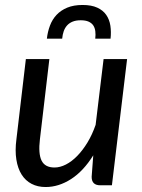

<svg xmlns="http://www.w3.org/2000/svg" viewBox="-20 -745 572 772"><path d="M40 0ZM178.5 -507.5 140.5 -185Q133.5 -127 147.2 -99.2Q161 -71.5 199 -71.5Q221.5 -71.5 245 -83.5Q268.5 -95.5 290.5 -118Q312.5 -140.5 331.8 -172.2Q351 -204 364.5 -243L396.5 -507.5H491L430 0H383Q348.5 0 348.5 -34L355 -120.5Q315.5 -57 265.8 -25Q216 7 163.5 7Q131.5 7 107 -5.8Q82.5 -18.5 67 -43Q51.5 -67.5 45.8 -103.2Q40 -139 46 -185L84 -507.5ZM312 -725Q348 -725 371.2 -714.2Q394.5 -703.5 407.2 -685Q420 -666.5 423.8 -641.8Q427.5 -617 424.5 -589.5H363Q365 -606 363.2 -619.5Q361.5 -633 355 -642.8Q348.5 -652.5 336.2 -658Q324 -663.5 304.5 -663.5Q285.5 -663.5 272 -658Q258.5 -652.5 249.8 -642.8Q241 -633 236.2 -619.5Q231.5 -606 230 -589.5H168.5Q171.5 -617 180.8 -641.8Q190 -666.5 207.2 -685Q224.5 -703.5 250.2 -714.2Q276 -725 312 -725Z"/></svg>

Font: Lato Medium
Style: Italic
Weight: 500
Italic angle: -7°
Designer: Lukasz Dziedzic
Foundry: tyPoland Lukasz Dziedzic
Version: Version 2.006; 2014-01-15